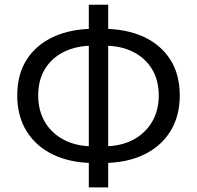

<svg xmlns="http://www.w3.org/2000/svg" viewBox="-20 -778 843 822"><path d="M383.2 -80.1Q284.3 -80.1 210.1 -114.8Q135.9 -149.5 94.8 -214.7Q53.8 -279.8 53.8 -369.3Q53.8 -460 94.8 -523.6Q135.9 -587.3 210.1 -621Q284.3 -654.7 383.2 -654.7H419.6Q519.5 -654.7 593.6 -621Q667.6 -587.3 708.6 -523.6Q749.6 -460 749.6 -369.3Q749.6 -279.8 708.6 -214.7Q667.6 -149.5 593.6 -114.8Q519.5 -80.1 419.6 -80.1ZM379.3 -151.5H423.5Q496.1 -151.5 548.7 -178.9Q601.3 -206.4 630.5 -255.4Q659.7 -304.5 659.7 -369.3Q659.7 -434.7 630.5 -482.6Q601.3 -530.4 548.7 -556.5Q496.1 -582.6 423.5 -582.6H379.3Q307.7 -582.6 254.6 -556.5Q201.5 -530.4 172.5 -482.6Q143.5 -434.7 143.5 -369.3Q143.5 -304.5 172.5 -255.4Q201.5 -206.4 254.6 -178.9Q307.7 -151.5 379.3 -151.5ZM360.2 24.4V-757.8H443.2V24.4Z"/></svg>

Font: Noto Sans KR Thin
Style: Regular
Weight: 100
Designer: Ryoko NISHIZUKA 西塚涼子 (kana, bopomofo & ideographs); Paul D. Hunt (Latin, Greek & Cyrillic); Sandoll Communications 산돌커뮤니
Foundry: Adobe
Version: Version 2.004-H2;hotconv 1.0.118;makeotfexe 2.5.65603